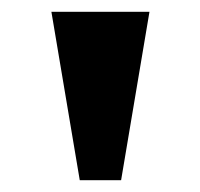

<svg xmlns="http://www.w3.org/2000/svg" viewBox="-20 -734 339 325"><path d="M115 -429 67 -714H233L185 -429Z"/></svg>

Font: Noto Serif Myanmar SemiCondensed ExtraBold
Style: Regular
Weight: 800
Width: 4
Designer: Ben Mitchell and the Monotype Design Team
Foundry: Monotype Imaging Inc.
Version: Version 2.106; ttfautohint (v1.8.4.7-5d5b)